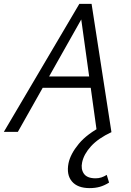

<svg xmlns="http://www.w3.org/2000/svg" viewBox="-21 -678 673 987"><path d="M476.9 0 391.2 -617.5H419L70.7 0H-1.3L386.8 -658H449.8L551.7 0ZM158.5 -226.5 190.7 -285H465.3L482.5 -226.5ZM439.9 289Q377.7 289 348.7 254.6Q319.6 220.3 331.3 160.6Q341.3 113.1 384.1 61.3Q426.9 9.5 510.3 -33.1L552.3 1.1Q484.3 32.9 447.2 73.5Q410.1 114.1 401.2 156.7Q393.8 191 410.2 214.8Q426.6 238.6 470.5 238.6Q486.4 238.6 500.2 234.1Q514.1 229.5 527.7 221L539.7 260.6Q515.8 275.6 492.3 282.3Q468.7 289 439.9 289Z"/></svg>

Font: Ysabeau
Style: Bold Italic
Weight: 700
Italic angle: -12°
Designer: Christian Thalmann (Catharsis Fonts)
Version: Version 2.002